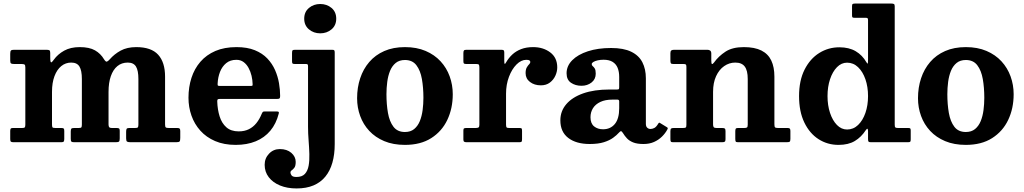

<svg xmlns="http://www.w3.org/2000/svg" viewBox="-20 -800 5760 1080"><path d="M37.5 -17Q37.5 -5.5 42 -2.7Q46.5 0 56.7 0H326.3Q336.5 0 339 -4.9Q341.5 -9.7 341.5 -19V-63Q341.5 -73.8 338.5 -76.9Q335.5 -80 325 -80H291.8Q277.8 -80 275.1 -83.8Q272.5 -87.5 272.5 -101.5V-283Q272.5 -334.5 286.4 -371.5Q300.3 -408.5 324.6 -428.2Q349 -448 380.5 -448Q413.3 -448 426.9 -425.7Q440.5 -403.5 440.5 -355.5V-100Q440.5 -88 437.9 -84Q435.3 -80 422.8 -80H397.3Q384.8 -80 381.4 -76.3Q378 -72.5 378 -60V-19.5Q378 -7 381.6 -3.5Q385.3 0 397.3 0H631Q645.5 0 649.5 -3.9Q653.5 -7.7 653.5 -21.5V-65Q653.5 -75.5 649 -77.8Q644.5 -80 634.3 -80H609.3Q598.3 -80 594.4 -84.5Q590.5 -89 590.5 -100V-283Q590.5 -334.5 603.4 -371.5Q616.3 -408.5 640.4 -428.2Q664.5 -448 698.5 -448Q731.3 -448 744.9 -425.7Q758.5 -403.5 758.5 -355.5V-99.5Q758.5 -87 755.3 -83.5Q752 -80 739.3 -80H706.3Q695 -80 692.3 -75.1Q689.5 -70.3 689.5 -58.5V-22Q689.5 -7 694.6 -3.5Q699.8 0 714.8 0H971.3Q986.8 0 990.4 -4.6Q994 -9.3 994 -25V-62.5Q994 -73.3 990.6 -76.6Q987.3 -80 977.3 -80H930.3Q916.3 -80 912.4 -83.5Q908.5 -87 908.5 -100.5V-369Q908.5 -449.5 869.6 -492.3Q830.8 -535 746.5 -535Q694.8 -535 658.9 -515.4Q623 -495.8 597.3 -466.3Q587.5 -455.3 581.1 -453.3Q574.8 -451.3 565 -466.8Q546.3 -498.5 514.4 -516.8Q482.5 -535 428.5 -535Q376.8 -535 340.9 -515Q305 -495 283 -464.5Q276 -454.5 271.4 -450.8Q266.8 -447 264.6 -453.1Q262.5 -459.3 262.5 -478.5V-502.5Q262.5 -514.8 257.5 -517.4Q252.5 -520 240.5 -520H59.2Q45.7 -520 41.6 -515.7Q37.5 -511.5 37.5 -497.2V-459Q37.5 -445.7 42.5 -442.9Q47.5 -440 61 -440H100.2Q113.5 -440 118 -437Q122.5 -434 122.5 -420.5V-99.5Q122.5 -87.5 119.5 -83.8Q116.5 -80 104.2 -80H52.2Q43 -80 40.2 -76.1Q37.5 -72.3 37.5 -63.5Z M1040.2 -250Q1040.2 -197.5 1057 -149.7Q1073.7 -102 1107 -65Q1140.2 -28 1190 -6.5Q1239.8 15 1305.8 15Q1369.3 15 1418.5 -5.2Q1467.8 -25.5 1500.6 -64.7Q1533.5 -104 1548 -161.2Q1549.8 -168.3 1547.4 -170.6Q1545 -173 1536 -173H1468.5Q1460.2 -173 1457.6 -169.8Q1455 -166.5 1452.7 -161Q1440.2 -129.8 1422.1 -107.4Q1404 -85 1379.5 -73Q1355 -61 1322.8 -61Q1279.3 -61 1253.3 -84Q1227.3 -107 1215.4 -145.3Q1203.5 -183.5 1202 -228.7Q1201.8 -237.7 1204.3 -240.6Q1206.8 -243.5 1216 -243.5H1538.3Q1549.3 -243.5 1552.5 -246.5Q1555.8 -249.5 1555.8 -260.2Q1555.8 -294.2 1549.4 -332Q1543 -369.7 1527.3 -405.7Q1511.5 -441.7 1483.8 -471Q1456 -500.2 1413.4 -517.6Q1370.8 -535 1310.3 -535Q1242.3 -535 1191.6 -513.3Q1141 -491.5 1107.2 -452.5Q1073.5 -413.5 1056.9 -361.8Q1040.2 -310 1040.2 -250ZM1217.8 -316.5Q1206.8 -316.5 1205.1 -319.6Q1203.5 -322.8 1204.3 -332Q1206 -365.8 1217.6 -395.8Q1229.3 -425.7 1252 -444.6Q1274.8 -463.5 1309.8 -463.5Q1333.3 -463.5 1350.1 -451Q1367 -438.5 1378.1 -418.1Q1389.2 -397.8 1394.9 -373.9Q1400.5 -350 1401 -327.3Q1401.5 -319.8 1399.5 -318.1Q1397.5 -316.5 1387.2 -316.5Z M1691.2 -695Q1691.2 -657.2 1717.8 -634.9Q1744.3 -612.5 1781.3 -612.5Q1818.5 -612.5 1844.9 -634.9Q1871.3 -657.2 1871.3 -695Q1871.3 -733 1844.9 -755.3Q1818.5 -777.5 1781.3 -777.5Q1744.3 -777.5 1717.8 -755.3Q1691.2 -733 1691.2 -695ZM1701.7 -440Q1708.7 -440 1710.7 -437Q1712.7 -434 1712.7 -427V-87Q1712.7 -49.5 1715.9 -9.7Q1719 30 1720.1 66.6Q1721.2 103.3 1716 132.2Q1710.7 161.2 1694.9 178.4Q1679 195.5 1647.3 195.5Q1626.8 195.5 1620.3 186.9Q1613.8 178.2 1613.8 170.5Q1613.8 162.7 1621.1 157.9Q1628.5 153 1635.9 143.2Q1643.3 133.5 1643.3 110.5Q1643.3 81 1618.6 59.7Q1594 38.5 1554.2 38.5Q1518 38.5 1493.4 64.4Q1468.7 90.2 1468.7 127Q1468.7 166.7 1491.7 196.7Q1514.7 226.8 1555.2 243.4Q1595.7 260 1648.3 260Q1703 260 1743.3 243Q1783.5 226 1810 193.6Q1836.5 161.3 1849.6 115Q1862.8 68.8 1862.8 10.5V-504.2Q1862.8 -514.2 1860.1 -517.1Q1857.5 -520 1847.8 -520H1641Q1629 -520 1625.9 -517Q1622.7 -514 1622.7 -501.5V-456.2Q1622.7 -445.5 1625.6 -442.7Q1628.5 -440 1639 -440Z M2153.8 -270Q2153.8 -305.2 2158.3 -339.5Q2162.8 -373.7 2174.1 -401.5Q2185.5 -429.2 2205.9 -445.9Q2226.3 -462.5 2257.8 -462.5Q2299.8 -462.5 2322.2 -433.1Q2344.7 -403.7 2353.2 -355.4Q2361.7 -307 2361.7 -250Q2361.7 -214.8 2357.2 -180.5Q2352.7 -146.3 2341.4 -118.5Q2330 -90.8 2309.6 -74.1Q2289.3 -57.5 2257.8 -57.5Q2215.8 -57.5 2193.3 -86.9Q2170.8 -116.3 2162.3 -164.6Q2153.8 -213 2153.8 -270ZM1988.7 -247.5Q1988.7 -195 2006 -147.6Q2023.2 -100.2 2057.2 -63.7Q2091.2 -27.2 2141.5 -6.1Q2191.8 15 2257.8 15Q2345.8 15 2405.6 -23Q2465.5 -61 2496.1 -125.5Q2526.8 -190 2526.8 -270Q2526.8 -322.5 2509.5 -370.3Q2492.3 -418 2458.3 -455Q2424.3 -492 2374 -513.5Q2323.8 -535 2257.8 -535Q2191.8 -535 2141.5 -512.9Q2091.2 -490.8 2057.2 -451.3Q2023.2 -411.7 2006 -359.6Q1988.7 -307.5 1988.7 -247.5Z M2676.5 -419.7V-97.8Q2676.5 -86 2671.6 -83Q2666.7 -80 2654.5 -80H2603Q2593.7 -80 2590.1 -77.6Q2586.5 -75.3 2586.5 -65.5V-15.5Q2586.5 -6 2590.7 -3Q2595 0 2604.5 0H2902Q2912 0 2914.3 -3.8Q2916.5 -7.5 2916.5 -17.8V-63.3Q2916.5 -73 2914.5 -76.5Q2912.5 -80 2903 -80H2844.5Q2832.5 -80 2829.5 -83.6Q2826.5 -87.3 2826.5 -99V-273Q2826.5 -324.5 2842.9 -367.9Q2859.3 -411.2 2885.4 -437.4Q2911.5 -463.5 2940.5 -463.5Q2953.8 -463.5 2958.4 -460.1Q2963 -456.7 2963 -451Q2963 -445 2956.4 -438.5Q2949.8 -432 2943.1 -420.6Q2936.5 -409.2 2936.5 -388.5Q2936.5 -358 2961.1 -339Q2985.8 -320 3022.5 -320Q3052.5 -320 3073 -335.5Q3093.5 -351 3104 -374.2Q3114.5 -397.5 3114.5 -421Q3114.5 -475.7 3074.9 -505.4Q3035.3 -535 2979 -535Q2940.5 -535 2911.4 -523.8Q2882.3 -512.5 2861.5 -493.1Q2840.8 -473.7 2826.8 -449.2Q2820.8 -438.2 2818.6 -441Q2816.5 -443.8 2816.5 -458.3V-504.7Q2816.5 -514.7 2812.6 -517.4Q2808.8 -520 2799.5 -520H2604Q2593.2 -520 2589.9 -516.2Q2586.5 -512.5 2586.5 -501.2V-457.2Q2586.5 -446.5 2589.2 -443.2Q2592 -440 2603 -440H2659Q2671 -440 2673.7 -436Q2676.5 -432 2676.5 -419.7Z M3132 -123Q3132 -58.2 3176.5 -24.1Q3221 10 3297 10Q3345 10 3376.9 -0.1Q3408.7 -10.2 3428.9 -25Q3449 -39.7 3461.2 -53.5Q3469 -62.5 3473.5 -62Q3478 -61.5 3485 -50.2Q3493.5 -36 3506.3 -22.1Q3519 -8.2 3541.1 0.9Q3563.3 10 3599.5 10H3600Q3633 10 3658.8 -1.4Q3684.5 -12.8 3703.6 -31.6Q3722.8 -50.5 3734.3 -72.5Q3736.8 -77.5 3736 -79.8Q3735.3 -82 3731.3 -84.5L3693.8 -107.5Q3690.3 -110.5 3687.5 -109.5Q3684.8 -108.5 3682.3 -104Q3671.5 -85.8 3660.5 -80.1Q3649.5 -74.5 3639 -74.5Q3628.5 -74.5 3620.8 -81.5Q3613 -88.5 3613 -103.5V-359.5Q3613 -411.2 3593.4 -449.6Q3573.8 -488 3530.6 -509Q3487.5 -530 3417.5 -530Q3343.2 -530 3286.9 -511.6Q3230.5 -493.2 3198.7 -461.1Q3167 -429 3167 -388Q3167 -351.2 3191.9 -334.4Q3216.7 -317.5 3251 -317.5Q3284 -317.5 3307.5 -336Q3331 -354.5 3331 -385.5Q3331 -406.2 3325.4 -414.9Q3319.8 -423.5 3314.1 -427.9Q3308.5 -432.2 3308.5 -439.5Q3308.5 -446 3317.9 -451.6Q3327.3 -457.2 3342.5 -460.6Q3357.8 -464 3375 -464Q3406.2 -464 3425.7 -452.1Q3445.2 -440.2 3454.1 -418.5Q3463 -396.7 3463 -367V-309.5Q3463 -300.5 3460.7 -298.5Q3458.5 -296.5 3450 -296.5H3408.5Q3322.5 -296.5 3260.6 -274.8Q3198.7 -253 3165.4 -214Q3132 -175 3132 -123ZM3301.5 -140.5Q3301.5 -169 3315.5 -191.4Q3329.5 -213.7 3357 -226.7Q3384.5 -239.7 3425 -239.7H3453Q3463 -239.7 3463 -229.7V-191Q3463 -132.3 3438.4 -102.5Q3413.8 -72.8 3372 -72.8Q3342 -72.8 3321.8 -89.1Q3301.5 -105.5 3301.5 -140.5Z M3823.5 -440Q3834 -440 3837.5 -437.4Q3841 -434.7 3841 -424.2V-97.5Q3841 -85 3836.9 -82.5Q3832.7 -80 3820 -80H3770Q3758.7 -80 3754.9 -76.8Q3751 -73.5 3751 -61.5V-18.3Q3751 -7.5 3753.4 -3.8Q3755.7 0 3766 0H4041.5Q4051.8 0 4056.4 -2.9Q4061 -5.7 4061 -16.8V-62.3Q4061 -74 4057 -77Q4053 -80 4042.3 -80H4010.5Q3998.8 -80 3994.9 -84.4Q3991 -88.8 3991 -100V-283Q3991 -334.5 4008 -371.5Q4025 -408.5 4053.5 -428.2Q4082 -448 4116 -448Q4152.5 -448 4169.2 -425.7Q4186 -403.5 4186 -355.5V-99.5Q4186 -86.5 4182.1 -83.3Q4178.2 -80 4165.5 -80H4130.3Q4120.5 -80 4118.3 -75.4Q4116 -70.8 4116 -61.3V-19.3Q4116 -8.3 4118.3 -4.1Q4120.5 0 4131.5 0H4403.8Q4416.8 0 4421.4 -2.6Q4426 -5.3 4426 -18.5V-63.3Q4426 -72.8 4422.9 -76.4Q4419.8 -80 4410.5 -80H4357Q4342.8 -80 4339.4 -84Q4336 -88 4336 -102V-369Q4336 -422.5 4318.5 -459.5Q4301 -496.5 4263 -515.8Q4225 -535 4164 -535Q4099.8 -535 4060.8 -509.4Q4021.8 -483.8 3996.3 -448.3Q3988.5 -438.3 3984.8 -439.9Q3981 -441.5 3981 -460.5V-498.7Q3981 -510.3 3975.1 -515.1Q3969.3 -520 3959.3 -520H3772.3Q3761.7 -520 3756.4 -516.4Q3751 -512.7 3751 -501V-459Q3751 -447.5 3754 -443.7Q3757 -440 3768.7 -440Z M4634.8 -259.5Q4634.8 -311.5 4648.9 -354.1Q4663 -396.7 4687.9 -422.1Q4712.8 -447.5 4744.8 -447.5Q4780.3 -447.5 4806.7 -422.1Q4833.2 -396.7 4848 -354.1Q4862.7 -311.5 4862.7 -259.5Q4862.7 -207.5 4848 -164.9Q4833.2 -122.3 4806.7 -96.9Q4780.3 -71.5 4744.8 -71.5Q4712.8 -71.5 4687.9 -96.9Q4663 -122.3 4648.9 -164.9Q4634.8 -207.5 4634.8 -259.5ZM4474.7 -259.5Q4474.7 -172 4504.5 -110.6Q4534.2 -49.2 4584.5 -17.1Q4634.7 15 4696.7 15Q4752 15 4788.4 -6.9Q4824.7 -28.7 4850 -67.7Q4857 -78.2 4859.9 -75.1Q4862.7 -72 4862.7 -61V-18Q4862.7 -7 4865.5 -3.5Q4868.2 0 4879 0H5086.8Q5097.3 0 5100 -2.8Q5102.8 -5.5 5102.8 -16V-65.5Q5102.8 -74.5 5100.4 -77.3Q5098 -80 5089 -80H5032Q5019.5 -80 5016.1 -83.3Q5012.8 -86.5 5012.8 -99.3V-764.7Q5012.8 -774.7 5008.3 -777.4Q5003.8 -780 4994.3 -780H4789.5Q4780 -780 4776.4 -777.6Q4772.7 -775.2 4772.7 -765.7V-714.2Q4772.7 -705.2 4775 -702.6Q4777.2 -700 4786 -700H4848Q4856.5 -700 4859.6 -697.9Q4862.7 -695.7 4862.7 -686.7V-466.5Q4862.7 -446.3 4861.2 -443Q4859.7 -439.8 4853.5 -450Q4831 -489.5 4793.4 -511.8Q4755.7 -534 4701.7 -534Q4639.7 -534 4588.2 -501.9Q4536.7 -469.8 4505.7 -408.4Q4474.7 -347 4474.7 -259.5Z M5308.8 -270Q5308.8 -305.2 5313.3 -339.5Q5317.8 -373.7 5329.1 -401.5Q5340.5 -429.2 5360.9 -445.9Q5381.3 -462.5 5412.8 -462.5Q5454.8 -462.5 5477.2 -433.1Q5499.7 -403.7 5508.2 -355.4Q5516.7 -307 5516.7 -250Q5516.7 -214.8 5512.2 -180.5Q5507.7 -146.3 5496.4 -118.5Q5485 -90.8 5464.6 -74.1Q5444.3 -57.5 5412.8 -57.5Q5370.8 -57.5 5348.3 -86.9Q5325.8 -116.3 5317.3 -164.6Q5308.8 -213 5308.8 -270ZM5143.7 -247.5Q5143.7 -195 5161 -147.6Q5178.2 -100.2 5212.2 -63.7Q5246.2 -27.2 5296.5 -6.1Q5346.8 15 5412.8 15Q5500.8 15 5560.6 -23Q5620.5 -61 5651.1 -125.5Q5681.8 -190 5681.8 -270Q5681.8 -322.5 5664.5 -370.3Q5647.3 -418 5613.3 -455Q5579.3 -492 5529 -513.5Q5478.8 -535 5412.8 -535Q5346.8 -535 5296.5 -512.9Q5246.2 -490.8 5212.2 -451.3Q5178.2 -411.7 5161 -359.6Q5143.7 -307.5 5143.7 -247.5Z"/></svg>

Font: Besley
Style: Regular
Weight: 400
Designer: Owen Earl
Foundry: indestructible type*
Version: Version 4.000